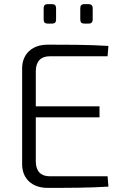

<svg xmlns="http://www.w3.org/2000/svg" viewBox="-20 -907 597 928"><path d="M232 -793C245 -793 251 -799 251 -813V-868C251 -880 245 -887 232 -887H210C197 -887 191 -880 191 -868V-813C191 -799 197 -793 210 -793ZM409 -793C421 -793 428 -799 428 -813V-868C428 -880 421 -887 409 -887H387C374 -887 368 -880 368 -868V-813C368 -799 374 -793 387 -793ZM500 -55H220C177 -55 153 -80 153 -127V-340H461V-393H153V-562C153 -610 177 -635 220 -635H500L504 -685C410 -691 307 -691 209 -691C136 -691 87 -646 87 -577V-113C87 -44 135 1 209 1C307 1 410 1 504 -5Z"/></svg>

Font: SnT
Style: Regular
Weight: 300
Designer: Natanael Gama
Version: Version 1.001;PS 001.001;hotconv 1.0.70;makeotf.lib2.5.58329